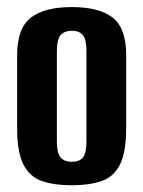

<svg xmlns="http://www.w3.org/2000/svg" viewBox="-20 -524 411 551"><path d="M186 7.7Q135.9 7.7 100.7 -4.3Q65.5 -16.3 47.4 -51.6Q29.2 -86.9 29.2 -155.7V-365.9Q29.2 -442.7 68.3 -473.2Q107.5 -503.7 186 -503.7Q264.5 -503.7 303.3 -473.5Q342.1 -443.4 342.1 -365.9V-156.4Q342.1 -87.2 324.3 -51.9Q306.5 -16.6 271.6 -4.5Q236.8 7.7 186 7.7ZM186 -59.7Q208.3 -59.7 218.2 -72.3Q228.1 -84.8 228.1 -117.7V-377.9Q228.1 -409.2 218.5 -422.4Q209 -435.6 186 -435.6Q164.4 -435.6 153.8 -422.9Q143.2 -410.2 143.2 -377.9V-117.7Q143.2 -85.1 153.8 -72.4Q164.4 -59.7 186 -59.7Z"/></svg>

Font: Alumni Sans SC Thin
Style: Regular
Weight: 100
Designer: Robert E. Leuschke
Foundry: Robert E. Leuschke
Version: Version 1.018